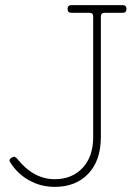

<svg xmlns="http://www.w3.org/2000/svg" viewBox="-20 -720 545 750"><path d="M194 -20Q261 -20 302.5 -64Q344 -108 344 -185V-655Q344 -670 329 -670H259Q244 -670 244 -685Q244 -700 259 -700H459Q474 -700 474 -685Q474 -670 459 -670H389Q374 -670 374 -655V-185Q374 -93 325 -41.5Q276 10 194 10Q139 10 93 -16Q47 -42 20 -86Q12 -97 27 -105Q38 -112 48 -99Q111 -20 194 -20Z"/></svg>

Font: ClassicType
Style: Regular
Weight: 400
Version: Version 1.004